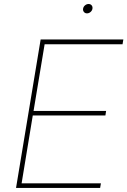

<svg xmlns="http://www.w3.org/2000/svg" viewBox="-20 -921 624 941"><path d="M58.6 0 179.2 -727.5H584.5L580.6 -704.1H198.7L144.5 -377.4H500L496.6 -355H140.6L85.9 -22.5H474.6L470.7 0ZM406.2 -855.5Q397 -855.5 391.4 -862.3Q385.7 -869.1 387.2 -878.4Q388.7 -888.2 396.7 -894.8Q404.8 -901.4 414.1 -901.4Q423.8 -901.4 429.2 -894.8Q434.6 -888.2 433.1 -878.4Q431.6 -869.1 423.8 -862.3Q416 -855.5 406.2 -855.5Z"/></svg>

Font: Inter 20pt Thin
Style: Italic
Weight: 250
Italic angle: -9.3988°
Version: Version 4.001;git-66647c0bb